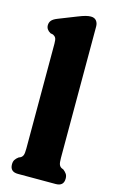

<svg xmlns="http://www.w3.org/2000/svg" viewBox="-117 -795 503 841"><g transform="rotate(15 135.0 -374.0)"><path d="M219.5 -712V-117Q219.5 -95 222.8 -86.8Q226 -78.5 233.5 -74L243 -70Q252.5 -62.5 257.8 -54.5Q263 -46.5 263 -34Q263 0 227 0H55.5Q19.5 0 19.5 -34Q19.5 -46.5 24.5 -54.5Q29.5 -62.5 39.5 -70L48.5 -74Q56 -78.5 59.2 -86.8Q62.5 -95 62.5 -117V-592.5Q62.5 -610.5 58.8 -617.8Q55 -625 46 -629.5L34 -632Q13.5 -643.5 13.5 -663Q13.5 -675.5 20.8 -684.5Q28 -693.5 47 -701L128 -733Q150.5 -742 163.2 -745.2Q176 -748.5 186.5 -748.5Q203 -748.5 211.2 -738.2Q219.5 -728 219.5 -712Z"/></g></svg>

Font: Fraunces 144pt SuperSoft
Style: Bold
Weight: 700
Version: Version 1.000;[b76b70a41]